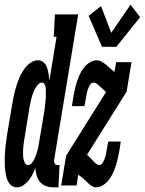

<svg xmlns="http://www.w3.org/2000/svg" viewBox="-45 -797 622 825"><path d="M28 8Q11 8 0 -3.5Q-11 -15 -15.5 -29.5Q-20 -44 -22 -60Q-24 -76 -24.5 -92Q-25 -108 -24.5 -124.5Q-24 -141 -22.5 -157.5Q-21 -174 -18.5 -190Q-16 -206 -14 -222L8 -352Q10 -366 13 -380Q16 -394 19.5 -407.5Q23 -421 27.5 -434.5Q32 -448 37.5 -461Q43 -474 50.5 -487Q58 -500 68 -511.5Q78 -523 91 -530.5Q104 -538 118 -538Q133 -538 143 -528.5Q153 -519 157.5 -505.5Q162 -492 164 -478Q166 -464 167 -450L198 -639H186L191 -735H291L188 -113Q186 -104 189 -96Q192 -88 201 -88H211L206 8H185Q168 8 152.5 2.5Q137 -3 127 -15Q117 -27 112.5 -43Q108 -59 107 -76Q102 -62 95 -48Q88 -34 78.5 -22Q69 -10 55.5 -1Q42 8 28 8ZM76 -88Q84 -88 91 -95.5Q98 -103 102 -111.5Q106 -120 109 -128.5Q112 -137 114.5 -145.5Q117 -154 119 -162.5Q121 -171 122 -180L144 -310Q145 -317 146 -324Q147 -331 148 -338.5Q149 -346 149.5 -353Q150 -360 151 -367Q152 -374 152 -381Q152 -388 152 -395.5Q152 -403 152 -409.5Q152 -416 150.5 -423Q149 -430 145.5 -436Q142 -442 135 -442Q127 -442 121 -436Q115 -430 110.5 -423.5Q106 -417 102.5 -410Q99 -403 96.5 -395.5Q94 -388 92 -381Q90 -374 88 -366.5Q86 -359 85 -351.5Q84 -344 82 -337L61 -207Q59 -199 58 -190.5Q57 -182 56 -174Q55 -166 54.5 -157.5Q54 -149 54 -141Q54 -133 54.5 -125Q55 -117 57 -109.5Q59 -102 63 -95Q67 -88 76 -88ZM393 -596 336 -729 389 -771 433 -656 516 -777 557 -723 455 -596ZM367 8Q359 8 352 4Q345 0 338.5 -5.5Q332 -11 327 -16.5Q322 -22 316 -27Q310 -32 304 -37Q298 -42 291 -46L284 0H218L239 -128L411 -402Q404 -407 398 -413Q392 -419 385.5 -425Q379 -431 371.5 -436.5Q364 -442 355 -442Q350 -442 345.5 -437Q341 -432 338 -426Q335 -420 333 -414.5Q331 -409 329.5 -403.5Q328 -398 327 -392Q326 -386 325 -380L318 -341H264L270 -380Q273 -396 276.5 -412Q280 -428 285 -444Q290 -460 297 -475.5Q304 -491 314.5 -505Q325 -519 340 -528.5Q355 -538 371 -538Q379 -538 386.5 -534.5Q394 -531 400 -527Q406 -523 412 -518Q418 -513 423.5 -507.5Q429 -502 435 -497.5Q441 -493 447 -488L454 -530H520L499 -403L329 -132Q336 -126 342 -120Q348 -114 354 -107Q360 -100 367 -94Q374 -88 383 -88Q388 -88 392.5 -93Q397 -98 400 -104Q403 -110 405 -115.5Q407 -121 408.5 -126.5Q410 -132 411 -138Q412 -144 413 -150L420 -189H474L468 -150Q465 -134 461.5 -118Q458 -102 453 -86Q448 -70 441 -54.5Q434 -39 423.5 -25Q413 -11 398 -1.5Q383 8 367 8Z"/></svg>

Font: Iosevka Slab
Style: Bold Italic
Weight: 700
Italic angle: -9°
Monospace: yes
Designer: Belleve Invis
Foundry: Belleve Invis
Version: Version 11.1.0; ttfautohint (v1.8.3)